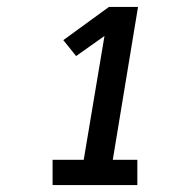

<svg xmlns="http://www.w3.org/2000/svg" viewBox="-20 -858 540 555"><path d="M132 -323V-396H222L282 -754L200 -696L163 -742L295 -838H379L306 -396H377V-323Z"/></svg>

Font: Iosevka Curly Slab Semibold
Style: Italic
Weight: 600
Italic angle: -9°
Monospace: yes
Designer: Belleve Invis
Foundry: Belleve Invis
Version: Version 22.1.2; ttfautohint (v1.8.4)